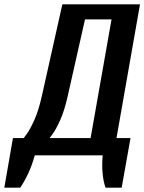

<svg xmlns="http://www.w3.org/2000/svg" viewBox="-36 -720 669 890"><path d="M-16 150 24 -80H74Q74 -80 89 -100.5Q104 -121 123.5 -164.5Q143 -208 158 -275L253 -700H613L504 -80H569L528 150H453Q443 120 439.5 82.5Q436 45 440 0H125Q113 45 95.5 82.5Q78 120 58 150ZM194 -80H384L481 -630H358L278 -275Q263 -208 243.5 -164.5Q224 -121 209 -100.5Q194 -80 194 -80Z"/></svg>

Font: Cuprum
Style: Bold Italic
Weight: 700
Italic angle: -10°
Designer: Jovanny Lemonad
Foundry: Jovanny Lemonad
Version: Version 3.000